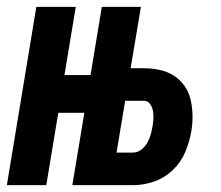

<svg xmlns="http://www.w3.org/2000/svg" viewBox="-24 -540 644 560"><path d="M-4 0 82 -520H197L164 -321H240L273 -520H387L357 -341H396Q419 -341 442 -336Q465 -331 483.5 -319Q502 -307 514.5 -289Q527 -271 532 -249Q537 -227 537.5 -204Q538 -181 534 -157Q529 -127 516.5 -97Q504 -67 480 -44Q456 -21 425.5 -10.5Q395 0 365 0H187L222 -211H146L111 0ZM364 -95Q377 -95 388 -103.5Q399 -112 405.5 -123.5Q412 -135 415.5 -147.5Q419 -160 421 -172Q423 -184 423.5 -195Q424 -206 422 -217Q420 -228 413.5 -237Q407 -246 396 -246H341L316 -95Z"/></svg>

Font: Iosevka XBd Ex Obl
Style: Regular
Weight: 800
Width: 7
Italic angle: -9°
Monospace: yes
Designer: Belleve Invis
Foundry: Belleve Invis
Version: Version 32.5.0; ttfautohint (v1.8.4)